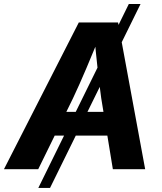

<svg xmlns="http://www.w3.org/2000/svg" viewBox="-45 -839 805 952"><path d="M651.9 -819.3 203.1 92.8H145L593.8 -819.3ZM-25.4 0 345.7 -727.5H540.5L674.8 0H514.6L457 -351.6Q447.8 -418 439 -498.3Q430.2 -578.6 421.4 -673.8H455.6Q417 -580.6 383.1 -500.2Q349.1 -419.9 316.9 -351.6L144.5 0ZM159.2 -166.5 178.7 -284.2H564.9L545.4 -166.5Z"/></svg>

Font: Inter 18pt
Style: Bold Italic
Weight: 700
Italic angle: -9.3988°
Designer: Rasmus Andersson
Foundry: rsms
Version: Version 4.001;git-66647c0bb